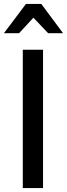

<svg xmlns="http://www.w3.org/2000/svg" viewBox="-40 -957 341 977"><path d="M179 -704H76V0H179ZM170 -937H92L-20 -788H57L130 -867L205 -788H281Z"/></svg>

Font: Geom
Style: Regular
Weight: 400
Version: Version 1.102